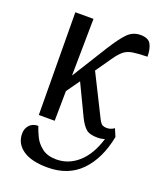

<svg xmlns="http://www.w3.org/2000/svg" viewBox="-142 -628 781 944"><g transform="rotate(20 248.5 -156.5)"><path d="M93 0 89 -536H184L180 -238L294 -421Q335 -486 362.5 -513.5Q390 -541 429 -541Q471 -541 484 -516Q497 -491 497 -452Q448 -451 420.5 -446.5Q393 -442 375 -427.5Q357 -413 336 -383L278 -300L386 -84Q397 -63 406 -58.5Q415 -54 428 -54Q449 -54 467 -67L484 -27Q461 92 395 160Q329 228 221 228Q136 228 91.5 197Q47 166 47 114Q47 87 63.5 69Q80 51 109 51Q116 73 130 102.5Q144 132 172.5 154Q201 176 248 176Q312 176 362.5 131Q413 86 439 0Q421 6 401 6Q359 6 340.5 -11Q322 -28 306 -60L227 -225L178 -156L176 0Z"/></g></svg>

Font: Noto Serif ExtraCondensed
Style: Regular
Weight: 400
Width: 2
Designer: Monotype Design Team
Foundry: Monotype Imaging Inc.
Version: Version 2.015